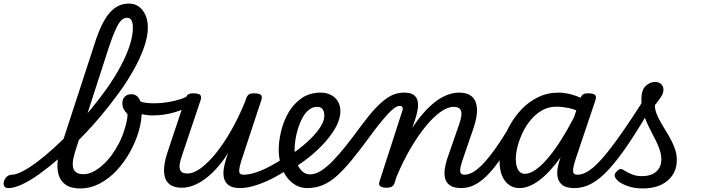

<svg xmlns="http://www.w3.org/2000/svg" viewBox="-232 -1039 3962 1078"><path d="M-184 17Q-203 17 -208.5 5.5Q-214 -6 -210 -20.5Q-206 -35 -194 -46.5Q-182 -58 -166 -58Q-143 -58 -106.5 -76.5Q-70 -95 -24.5 -129Q21 -163 71.5 -209Q122 -255 174.5 -309.5Q227 -364 276.5 -423.5Q326 -483 369 -544Q412 -605 444.5 -665.5Q477 -726 495.5 -781.5Q514 -837 514 -884Q514 -899 526.5 -906.5Q539 -914 556 -914Q573 -914 585.5 -906.5Q598 -899 598 -884Q598 -835 577.5 -775.5Q557 -716 521 -651Q485 -586 436.5 -519Q388 -452 332.5 -386Q277 -320 218 -260.5Q159 -201 100.5 -150.5Q42 -100 -11 -62Q-64 -24 -108.5 -3.5Q-153 17 -184 17ZM218 19Q167 19 138 -1Q109 -21 98.5 -53.5Q88 -86 91 -124.5Q94 -163 106 -201L300 -796Q337 -913 382.5 -966Q428 -1019 492 -1019Q524 -1019 547.5 -1002Q571 -985 584.5 -955Q598 -925 598 -884Q598 -865 585.5 -856Q573 -847 556 -847Q539 -847 526.5 -856Q514 -865 514 -884Q514 -901 511 -913Q508 -925 501 -932Q494 -939 480 -939Q464 -939 449.5 -925.5Q435 -912 418.5 -876.5Q402 -841 380 -776L194 -201Q186 -176 180.5 -151.5Q175 -127 177 -106.5Q179 -86 193 -73.5Q207 -61 238 -61Q264 -61 291.5 -75Q319 -89 345.5 -113Q372 -137 395 -168.5Q418 -200 436.5 -236Q455 -272 466 -309Q471 -324 475 -339Q479 -354 481.5 -369Q484 -384 484 -398Q468 -415 461.5 -428.5Q455 -442 455 -461Q455 -483 469 -496.5Q483 -510 505 -510Q520 -510 531 -503.5Q542 -497 549.5 -484.5Q557 -472 560.5 -454.5Q564 -437 564 -415Q564 -360 546.5 -300.5Q529 -241 497 -184Q465 -127 422 -81Q379 -35 327 -8Q275 19 218 19Z M627 -391Q582 -391 555 -401.5Q528 -412 499 -434Q487 -442 487 -453Q487 -464 493.5 -473.5Q500 -483 509 -487.5Q518 -492 525 -486Q542 -473 566 -466Q590 -459 634 -459Q672 -459 711.5 -465.5Q751 -472 782.5 -482.5Q814 -493 827 -505Q837 -515 847 -506.5Q857 -498 859 -483Q861 -468 847 -456Q807 -425 746.5 -408Q686 -391 627 -391Z M788 15Q742 15 716.5 -7.5Q691 -30 689 -74.5Q687 -119 708 -183L808 -483Q815 -503 824.5 -509Q834 -515 853 -515Q884 -515 892.5 -505.5Q901 -496 894 -476L788 -160Q779 -135 776.5 -113Q774 -91 783.5 -78Q793 -65 820 -65Q855 -65 896 -95Q937 -125 980.5 -179Q1024 -233 1066 -306.5Q1108 -380 1144 -468L1149 -483Q1156 -503 1165.5 -509Q1175 -515 1194 -515Q1225 -515 1233.5 -505.5Q1242 -496 1235 -476L1127 -149Q1110 -97 1111 -77.5Q1112 -58 1135 -58Q1149 -58 1156 -46.5Q1163 -35 1161.5 -20.5Q1160 -6 1149 5.5Q1138 17 1117 17Q1073 17 1051.5 0.5Q1030 -16 1025 -41.5Q1020 -67 1025 -95.5Q1030 -124 1038 -148L1049 -180Q1019 -133 987 -97Q955 -61 921.5 -36Q888 -11 854.5 2Q821 15 788 15Z M1117 17Q1098 17 1091.5 5.5Q1085 -6 1088.5 -20.5Q1092 -35 1104 -46.5Q1116 -58 1135 -58Q1176 -58 1232.5 -81Q1289 -104 1359 -150Q1371 -158 1381 -153Q1391 -148 1396.5 -136Q1402 -124 1400 -111Q1398 -98 1387 -90Q1328 -51 1277.5 -27.5Q1227 -4 1186.5 6.5Q1146 17 1117 17Z M1360 -143Q1378 -154 1395 -166Q1412 -178 1429 -190Q1474 -223 1510 -258Q1546 -293 1567.5 -327Q1589 -361 1589 -390Q1589 -413 1579 -426Q1569 -439 1549 -439Q1535 -439 1528.5 -451Q1522 -463 1524 -479Q1526 -495 1537.5 -507Q1549 -519 1570 -519Q1600 -519 1625 -506.5Q1650 -494 1664.5 -470.5Q1679 -447 1679 -414Q1679 -369 1650.5 -319.5Q1622 -270 1575 -221.5Q1528 -173 1470 -131Q1451 -118 1431 -104.5Q1411 -91 1391 -79Z M1492 17Q1464 17 1439.5 6Q1415 -5 1395 -25Q1375 -45 1361.5 -72Q1348 -99 1340.5 -131Q1333 -163 1333 -199Q1333 -246 1346 -301.5Q1359 -357 1387.5 -406.5Q1416 -456 1461 -487.5Q1506 -519 1570 -519Q1584 -519 1590.5 -507Q1597 -495 1594.5 -479Q1592 -463 1580.5 -451Q1569 -439 1548 -439Q1523 -439 1502.5 -422.5Q1482 -406 1467 -379Q1452 -352 1442 -320Q1432 -288 1427 -256.5Q1422 -225 1422 -200Q1422 -172 1428 -147Q1434 -122 1445 -102.5Q1456 -83 1472 -71.5Q1488 -60 1508 -60Q1538 -60 1569.5 -79.5Q1601 -99 1636.5 -135.5Q1672 -172 1712 -222.5Q1752 -273 1798 -336Q1841 -394 1875 -430Q1909 -466 1937 -485.5Q1965 -505 1989 -512Q2013 -519 2037 -519Q2046 -519 2049.5 -507.5Q2053 -496 2049.5 -481.5Q2046 -467 2036.5 -455.5Q2027 -444 2010 -444Q1998 -444 1981 -431.5Q1964 -419 1942.5 -395.5Q1921 -372 1894.5 -338.5Q1868 -305 1838 -264Q1786 -193 1742.5 -140Q1699 -87 1660 -52Q1621 -17 1580.5 0Q1540 17 1492 17Z M2358 17Q2314 17 2292.5 0.5Q2271 -16 2266 -41.5Q2261 -67 2266 -95.5Q2271 -124 2279 -148L2347 -344Q2356 -370 2358.5 -391.5Q2361 -413 2351.5 -426Q2342 -439 2314 -439Q2281 -439 2240.5 -410Q2200 -381 2157.5 -329Q2115 -277 2073 -205.5Q2031 -134 1995 -48L1983 -11Q1979 2 1968.5 8.5Q1958 15 1935 15Q1919 15 1905.5 8Q1892 1 1898 -18L2028 -420Q2031 -430 2027.5 -437Q2024 -444 2012 -444Q2000 -444 1995.5 -455.5Q1991 -467 1994 -481.5Q1997 -496 2008 -507.5Q2019 -519 2037 -519Q2074 -519 2091.5 -505.5Q2109 -492 2113 -470.5Q2117 -449 2113 -425Q2109 -401 2103 -381L2083 -321Q2114 -369 2146.5 -405.5Q2179 -442 2212 -467.5Q2245 -493 2279 -506Q2313 -519 2347 -519Q2393 -519 2418 -496.5Q2443 -474 2446 -430Q2449 -386 2427 -321L2368 -149Q2350 -97 2351.5 -77.5Q2353 -58 2377 -58Q2391 -58 2397.5 -46.5Q2404 -35 2402.5 -20.5Q2401 -6 2390 5.5Q2379 17 2358 17Z M2358 17Q2344 17 2337 5.5Q2330 -6 2331.5 -20.5Q2333 -35 2344 -46.5Q2355 -58 2376 -58Q2402 -58 2431 -77Q2460 -96 2490.5 -130Q2521 -164 2553 -210Q2585 -256 2618 -310Q2626 -323 2640 -321Q2654 -319 2663 -308.5Q2672 -298 2664 -285Q2621 -210 2582.5 -153Q2544 -96 2507.5 -58.5Q2471 -21 2434.5 -2Q2398 17 2358 17Z M2685 17Q2651 17 2626 -1Q2601 -19 2587 -52Q2573 -85 2573 -130Q2573 -176 2587 -229Q2601 -282 2629 -333Q2657 -384 2697 -426Q2737 -468 2789.5 -493.5Q2842 -519 2905 -519Q2943 -519 2987 -505.5Q3031 -492 3066 -468L3048 -399Q2999 -425 2961 -432.5Q2923 -440 2891 -440Q2848 -440 2812.5 -420Q2777 -400 2749.5 -367.5Q2722 -335 2703 -295.5Q2684 -256 2674 -217Q2664 -178 2664 -146Q2664 -121 2670 -102Q2676 -83 2687.5 -73Q2699 -63 2714 -63Q2751 -63 2798 -103.5Q2845 -144 2898.5 -223Q2952 -302 3008 -415L3045 -378Q2980 -244 2916.5 -156.5Q2853 -69 2795 -26Q2737 17 2685 17ZM2993 17Q2948 17 2926.5 0.5Q2905 -16 2899.5 -41.5Q2894 -67 2899 -95.5Q2904 -124 2913 -148L3025 -483Q3032 -503 3041.5 -509Q3051 -515 3070 -515Q3101 -515 3109.5 -505.5Q3118 -496 3111 -476L3001 -149Q2984 -97 2985.5 -77.5Q2987 -58 3010 -58Q3024 -58 3031 -46.5Q3038 -35 3036.5 -20.5Q3035 -6 3024.5 5.5Q3014 17 2993 17Z M2994 17Q2975 17 2968.5 5.5Q2962 -6 2965 -20.5Q2968 -35 2980 -46.5Q2992 -58 3011 -58Q3041 -58 3075.5 -81Q3110 -104 3154.5 -155.5Q3199 -207 3259 -292.5Q3319 -378 3398 -503Q3406 -516 3420.5 -513Q3435 -510 3444.5 -499Q3454 -488 3446 -475Q3367 -337 3304 -242.5Q3241 -148 3189 -91Q3137 -34 3090 -8.5Q3043 17 2994 17Z M3376 19Q3327 19 3287.5 4Q3248 -11 3233 -28Q3218 -44 3219 -55.5Q3220 -67 3233 -79Q3245 -91 3254.5 -90Q3264 -89 3280 -78Q3297 -67 3320.5 -58.5Q3344 -50 3371 -50Q3423 -50 3452 -75Q3481 -100 3481 -144Q3481 -169 3473 -194.5Q3465 -220 3452 -246Q3439 -272 3425 -299Q3411 -326 3398 -355Q3385 -384 3377 -415.5Q3369 -447 3369 -481Q3369 -534 3393.5 -556.5Q3418 -579 3445 -579Q3468 -579 3480.5 -566.5Q3493 -554 3493 -535Q3493 -515 3477.5 -492Q3462 -469 3445 -449Q3445 -425 3454 -401.5Q3463 -378 3477 -353.5Q3491 -329 3506.5 -304Q3522 -279 3536 -252.5Q3550 -226 3559 -198.5Q3568 -171 3568 -141Q3568 -69 3516.5 -25Q3465 19 3376 19Z"/></svg>

Font: Playwrite US Trad
Style: Regular
Weight: 400
Designer: Veronika Burian, José Scaglione
Foundry: TypeTogether
Version: Version 1.002